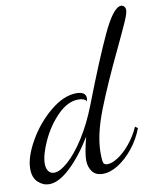

<svg xmlns="http://www.w3.org/2000/svg" viewBox="-100 -786 729 882"><g transform="rotate(-10 264.5 -345.0)"><path d="M-16 -54Q-16 -109 26 -182.5Q68 -256 131 -308Q194 -360 253 -360Q297 -360 297 -329Q297 -325 295 -315Q285 -330 257 -330Q207 -330 160 -282.5Q113 -235 83.5 -171Q54 -107 54 -66Q54 -44 63.5 -31Q73 -18 90 -18Q117 -18 156 -52.5Q195 -87 235 -150Q275 -213 306 -293Q384 -495 436.5 -607.5Q489 -720 525 -720Q533 -720 539 -713.5Q545 -707 545 -697Q545 -682 529 -645.5Q513 -609 477 -533Q403 -379 359 -266.5Q315 -154 315 -70Q315 -37 318.5 -25.5Q322 -14 338 -14Q359 -14 387.5 -32.5Q416 -51 444 -84.5Q472 -118 492 -162L504 -153Q485 -103 452 -62Q419 -21 381.5 2.5Q344 26 310 26Q276 26 260 4Q244 -18 244 -49Q244 -83 263 -156Q212 -72 157.5 -21Q103 30 59 30Q30 30 7 8.5Q-16 -13 -16 -54Z"/></g></svg>

Font: Dancing Script
Style: Regular
Weight: 400
Designer: Pablo Impallari
Foundry: Pablo Impallari
Version: Version 2.000